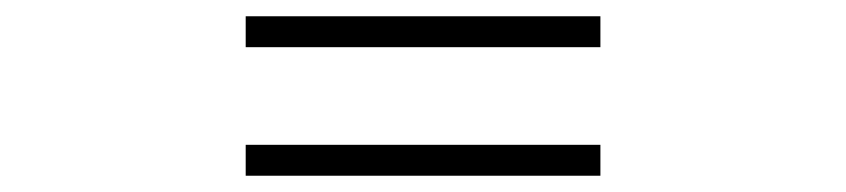

<svg xmlns="http://www.w3.org/2000/svg" viewBox="-20 -498 1040 236"><path d="M282 -478H718V-440H282ZM282 -320H718V-282H282Z"/></svg>

Font: Source Han Sans SC Medium
Style: Regular
Weight: 500
Designer: Ryoko NISHIZUKA 西塚涼子 (kana, bopomofo & ideographs); Paul D. Hunt (Latin, Greek & Cyrillic); Sandoll Communications 산돌커뮤니
Foundry: Adobe
Version: Version 2.004;hotconv 1.0.118;makeotfexe 2.5.65603